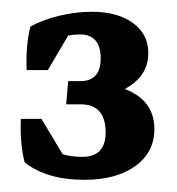

<svg xmlns="http://www.w3.org/2000/svg" viewBox="-20 -573 297 323"><path d="M121.6 -270.5Q58.6 -270.5 21.5 -299.8Q17.6 -314 15.9 -333Q14.2 -352.1 15.1 -373H49.8L85.4 -313.5Q101.1 -309.1 118.2 -309.1Q157.7 -309.1 157.7 -350.1Q157.7 -397.5 115.7 -397.5H91.3L94.7 -436.5H114.7Q149.4 -436.5 149.4 -474.6Q149.4 -515.1 114.3 -515.1Q104.5 -515.1 94.7 -513.2L60.5 -455.1H24.9Q23.9 -476.1 25.6 -495.1Q27.3 -514.2 31.2 -528.3Q52.2 -540 80.1 -546.6Q107.9 -553.2 134.3 -553.2Q177.7 -553.2 203.6 -534.4Q229.5 -515.6 229.5 -483.9Q229.5 -444.3 189.9 -423.3Q239.7 -404.3 239.7 -356Q239.7 -316.9 207.8 -293.7Q175.8 -270.5 121.6 -270.5Z"/></svg>

Font: Markazi Text SemiBold
Style: Regular
Weight: 600
Designer: Borna Izadpanah (Arabic designer), Fiona Ross (Arabic design director) and Florian Runge (Latin designer)
Foundry: Borna Izadpanah and Florian Runge
Version: Version 1.001; ttfautohint (v1.8.3)